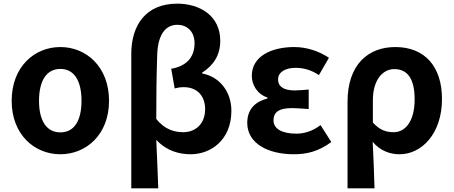

<svg xmlns="http://www.w3.org/2000/svg" viewBox="-20 -832 2491 1053"><path d="M311 14C453 14 578 -94 578 -279C578 -466 453 -574 311 -574C169 -574 44 -466 44 -279C44 -94 169 14 311 14ZM311 -106C233 -106 194 -173 194 -279C194 -386 233 -454 311 -454C389 -454 427 -386 427 -279C427 -173 389 -106 311 -106Z M700 201H848C844 113 842 26 837 -65C894 -4 963 14 1026 14C1136 14 1249 -64 1249 -224C1249 -333 1181 -412 1089 -429V-434C1152 -474 1188 -531 1188 -608C1188 -748 1073 -812 952 -812C779 -812 700 -693 700 -536ZM985 -107C938 -107 883 -121 837 -180C837 -297 838 -410 842 -525C844 -632 881 -696 953 -696C1002 -696 1047 -663 1047 -595C1047 -529 1014 -471 919 -455L938 -347C953 -351 969 -354 987 -354C1066 -354 1105 -301 1105 -234C1105 -150 1050 -107 985 -107Z M1591 14C1663 14 1726 -1 1797 -53L1738 -146C1693 -111 1645 -99 1606 -99C1524 -99 1480 -127 1480 -172C1480 -218 1512 -239 1579 -239C1609 -239 1641 -236 1673 -234V-341C1647 -339 1620 -336 1597 -336C1535 -336 1505 -358 1505 -396C1505 -436 1544 -460 1601 -460C1646 -460 1690 -447 1729 -420L1784 -515C1729 -552 1661 -574 1594 -574C1471 -574 1361 -525 1361 -416C1361 -369 1389 -316 1447 -297V-292C1381 -275 1336 -234 1336 -158C1336 -46 1449 14 1591 14Z M1886 201H2034C2032 114 2028 37 2024 -54C2067 -3 2121 14 2172 14C2291 14 2404 -97 2404 -289C2404 -468 2309 -574 2148 -574C2000 -574 1886 -479 1886 -273ZM2139 -107C2102 -107 2064 -116 2025 -160V-283C2025 -390 2076 -453 2143 -453C2219 -453 2254 -394 2254 -287C2254 -165 2202 -107 2139 -107Z"/></svg>

Font: Source Han Sans SC Bold
Style: Regular
Weight: 700
Designer: Ryoko NISHIZUKA (kana & ideographs); Paul D. Hunt (Latin, Greek & Cyrillic); Wenlong ZHANG (bopomofo); Sandoll Communica
Foundry: Adobe Systems Incorporated
Version: Version 1.001;PS 1.001;hotconv 1.0.78;makeotf.lib2.5.61930